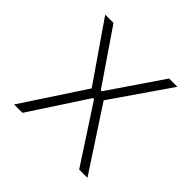

<svg xmlns="http://www.w3.org/2000/svg" viewBox="-132 -608 730 730"><g transform="rotate(45 233.0 -243.0)"><path d="M35.5 0 205 -258V-246L39 -486.5H83.5L230.5 -271.5H236L382.5 -486.5H427L261 -246V-258.5L430 0H385.5L236 -229.5H230.5L80.5 0Z"/></g></svg>

Font: Anek Bangla Medium ExtraLight
Style: Regular
Weight: 250
Version: Version 1.003